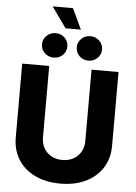

<svg xmlns="http://www.w3.org/2000/svg" viewBox="-69 -1157 861 1218"><g transform="rotate(5 361.5 -548.0)"><path d="M361.3 9.8Q269.5 9.8 200.4 -23.4Q131.3 -56.6 93.3 -116.9Q55.2 -177.2 55.2 -257.8V-727.5H227.1V-272.5Q227.1 -233.9 244.1 -204.1Q261.2 -174.3 291.3 -157.5Q321.3 -140.6 361.3 -140.6Q401.9 -140.6 432.1 -157.5Q462.4 -174.3 479.5 -204.1Q496.6 -233.9 496.6 -272.5V-727.5H668.5V-257.8Q668.5 -177.2 630.1 -116.9Q591.8 -56.6 522.7 -23.4Q453.6 9.8 361.3 9.8ZM471.2 -782.7Q437.5 -782.7 414.1 -805.4Q390.6 -828.1 390.6 -860.8Q390.6 -893.1 414.1 -915.8Q437.5 -938.5 471.2 -938.5Q504.9 -938.5 528.3 -915.8Q551.8 -893.1 551.8 -860.8Q551.8 -828.1 528.3 -805.4Q504.9 -782.7 471.2 -782.7ZM250 -782.7Q216.3 -782.7 192.9 -805.4Q169.4 -828.1 169.4 -860.8Q169.4 -893.1 192.9 -915.8Q216.3 -938.5 250 -938.5Q284.2 -938.5 307.6 -915.8Q331.1 -893.1 331.1 -860.8Q331.1 -828.1 307.6 -805.4Q284.2 -782.7 250 -782.7ZM309.6 -974.6 215.8 -1106H345.2L407.2 -974.6Z"/></g></svg>

Font: Inter 17pt ExtraBold
Style: Regular
Weight: 800
Version: Version 4.001;git-66647c0bb